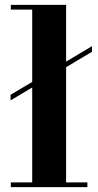

<svg xmlns="http://www.w3.org/2000/svg" viewBox="-20 -770 404 790"><path d="M24.5 -19.5V0H339.5V-19.5H252V-493.5L358.5 -557V-580L252 -516.5V-750H24.5V-730.5H112.5V-433L23.5 -380V-357L112.5 -410V-19.5Z"/></svg>

Font: Bodoni* 11pt
Style: Bold
Weight: 700
Version: Version 2.3